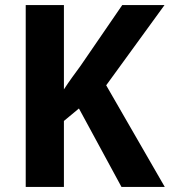

<svg xmlns="http://www.w3.org/2000/svg" viewBox="-20 -734 667 754"><path d="M627 0 397 -399 626 -714H460L296 -475C274 -445 251 -414 231 -383V-714H81V0H231V-259L290 -308L457 0Z"/></svg>

Font: Noto Sans Display
Style: Bold
Weight: 700
Designer: Monotype Design Team
Foundry: Monotype Imaging Inc.
Version: Version 1.900